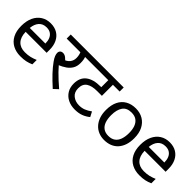

<svg xmlns="http://www.w3.org/2000/svg" viewBox="135 -1493 2376 2376"><g transform="rotate(45 1323.0 -305.0)"><path d="M292 -546Q361 -546 410.5 -516Q460 -486 486.5 -431.5Q513 -377 513 -304V-251H146Q148 -160 192.5 -112.5Q237 -65 317 -65Q368 -65 407.5 -74.5Q447 -84 489 -102V-25Q448 -7 408 1.5Q368 10 313 10Q237 10 178.5 -21Q120 -52 87.5 -113.5Q55 -175 55 -264Q55 -352 84.5 -415Q114 -478 167.5 -512Q221 -546 292 -546ZM291 -474Q228 -474 191.5 -433.5Q155 -393 148 -321H421Q421 -367 407 -401Q393 -435 364.5 -454.5Q336 -474 291 -474Z M848 -551 880 -566Q891 -541 895.5 -515.5Q900 -490 900 -458Q900 -403 877.5 -363.5Q855 -324 814.5 -295.5Q774 -267 720 -245L722 -255Q750 -222 785.5 -185.5Q821 -149 860.5 -113Q900 -77 941 -42L883 12Q804 -59 747.5 -119Q691 -179 652 -234Q627 -269 616.5 -295Q606 -321 606 -343Q606 -366 620 -380Q634 -394 659 -394Q686 -394 711 -375Q736 -356 761 -323L711 -335Q768 -354 794 -387.5Q820 -421 820 -468Q820 -497 812.5 -525.5Q805 -554 794 -565L839 -551H564V-622H988V-551Z M1491 -551H1373V-358H1290Q1198 -358 1148.5 -325Q1099 -292 1099 -217Q1099 -147 1145 -110.5Q1191 -74 1256 -74Q1303 -74 1341.5 -89Q1380 -104 1423 -135L1457 -70Q1417 -37 1368.5 -18.5Q1320 0 1255 0Q1186 0 1133 -26.5Q1080 -53 1049.5 -102Q1019 -151 1019 -218Q1019 -323 1086.5 -375.5Q1154 -428 1279 -428H1321L1292 -404V-551H973V-622H1491Z M2028 -269Q2028 -202 2010.5 -150.5Q1993 -99 1960.5 -63Q1928 -27 1881.5 -8.5Q1835 10 1778 10Q1725 10 1680 -8.5Q1635 -27 1602 -63Q1569 -99 1550.5 -150.5Q1532 -202 1532 -269Q1532 -358 1562 -419.5Q1592 -481 1648 -513.5Q1704 -546 1781 -546Q1854 -546 1909.5 -513.5Q1965 -481 1996.5 -419.5Q2028 -358 2028 -269ZM1623 -269Q1623 -206 1639.5 -159.5Q1656 -113 1691 -88Q1726 -63 1780 -63Q1834 -63 1869 -88Q1904 -113 1920.5 -159.5Q1937 -206 1937 -269Q1937 -333 1920 -378Q1903 -423 1868.5 -447.5Q1834 -472 1779 -472Q1697 -472 1660 -418Q1623 -364 1623 -269Z M2374 -546Q2443 -546 2492.5 -516Q2542 -486 2568.5 -431.5Q2595 -377 2595 -304V-251H2228Q2230 -160 2274.5 -112.5Q2319 -65 2399 -65Q2450 -65 2489.5 -74.5Q2529 -84 2571 -102V-25Q2530 -7 2490 1.5Q2450 10 2395 10Q2319 10 2260.5 -21Q2202 -52 2169.5 -113.5Q2137 -175 2137 -264Q2137 -352 2166.5 -415Q2196 -478 2249.5 -512Q2303 -546 2374 -546ZM2373 -474Q2310 -474 2273.5 -433.5Q2237 -393 2230 -321H2503Q2503 -367 2489 -401Q2475 -435 2446.5 -454.5Q2418 -474 2373 -474Z"/></g></svg>

Font: lhindi85
Style: Book
Weight: 400
Designer: Jelle Bosma - Monotype Design Team
Foundry: Monotype Imaging Inc.
Version: Version 2.003